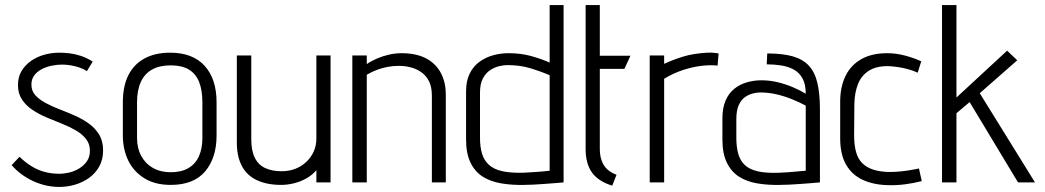

<svg xmlns="http://www.w3.org/2000/svg" viewBox="-20 -720 4125 758"><path d="M323 -439 346 -477Q322 -492 299 -499.5Q276 -507 255 -509.5Q234 -512 214 -512Q184 -512 155 -504Q126 -496 102.5 -479.5Q79 -463 65 -439.5Q51 -416 51 -384Q51 -351 66.5 -327.5Q82 -304 107 -287Q132 -270 162.5 -257Q193 -244 223.5 -232Q254 -220 279 -205.5Q304 -191 319.5 -171.5Q335 -152 335 -125Q335 -101 323.5 -84Q312 -67 293.5 -55.5Q275 -44 254 -39Q233 -34 214 -34Q183 -34 155.5 -41.5Q128 -49 104 -64Q80 -79 57 -101L26 -68Q61 -28 111 -5Q161 18 214 18Q246 18 276.5 9Q307 0 332 -18Q357 -36 372 -63Q387 -90 387 -126Q387 -163 371.5 -188.5Q356 -214 331 -232Q306 -250 275.5 -263.5Q245 -277 215 -288.5Q185 -300 160 -313.5Q135 -327 119.5 -344Q104 -361 104 -386Q104 -407 115 -422Q126 -437 144 -446.5Q162 -456 183.5 -460.5Q205 -465 225 -465Q242 -465 259.5 -462Q277 -459 293.5 -453.5Q310 -448 323 -439Z M835 -185V-316Q835 -408 788 -460Q741 -512 652 -512Q593 -512 551 -489.5Q509 -467 487 -423.5Q465 -380 465 -316V-185Q465 -131 486 -87Q507 -43 549.5 -16.5Q592 10 654 10Q745 10 790 -43.5Q835 -97 835 -185ZM779 -316V-175Q779 -134 765.5 -103.5Q752 -73 724 -56.5Q696 -40 654 -40Q614 -40 584 -57Q554 -74 537.5 -104.5Q521 -135 521 -175V-316Q521 -364 536 -396.5Q551 -429 580.5 -445.5Q610 -462 654 -462Q698 -462 725.5 -445.5Q753 -429 766 -396.5Q779 -364 779 -316Z M1229 -48V0H1285V-501H1229V-173Q1229 -146 1219 -123Q1209 -100 1190.5 -82Q1172 -64 1147 -54Q1122 -44 1092 -44Q1054 -44 1027 -56.5Q1000 -69 986 -97Q972 -125 972 -171V-501H915V-157Q915 -123 922.5 -96Q930 -69 944.5 -49Q959 -29 980.5 -16Q1002 -3 1029.5 3.5Q1057 10 1090 10Q1115 10 1141 3.5Q1167 -3 1190 -16Q1213 -29 1229 -48Z M1685 -342V0H1740V-345Q1740 -377 1732.5 -402.5Q1725 -428 1710.5 -448Q1696 -468 1675 -482Q1654 -496 1626.5 -503Q1599 -510 1566 -510Q1541 -510 1516.5 -504.5Q1492 -499 1469.5 -489.5Q1447 -480 1428 -467V-501H1371V0H1428V-425Q1449 -437 1469 -444.5Q1489 -452 1510.5 -456Q1532 -460 1555 -460Q1579 -460 1602 -454Q1625 -448 1644 -434.5Q1663 -421 1674 -398.5Q1685 -376 1685 -342Z M2205 0V-700H2150V-473Q2116 -488 2076 -499Q2036 -510 1987 -510Q1957 -510 1927.5 -502Q1898 -494 1873.5 -476.5Q1849 -459 1834.5 -430Q1820 -401 1820 -359V-169Q1820 -114 1837.5 -78Q1855 -42 1886 -22.5Q1917 -3 1959 4Q2001 11 2049 10Q2063 10 2083 9Q2103 8 2124.5 6.5Q2146 5 2164.5 3.5Q2183 2 2194.5 1Q2206 0 2205 0ZM2150 -423V-46Q2150 -46 2145 -45.5Q2140 -45 2131 -44Q2122 -43 2109 -42Q2096 -41 2079.5 -40Q2063 -39 2044 -38Q1994 -37 1961.5 -44.5Q1929 -52 1910 -69.5Q1891 -87 1883 -113.5Q1875 -140 1875 -176V-355Q1875 -390 1887 -411.5Q1899 -433 1916.5 -444Q1934 -455 1952 -459Q1970 -463 1983 -463Q2031 -463 2070.5 -451.5Q2110 -440 2150 -423Z M2348 -132V-448H2445L2469 -500H2348V-700H2292V-132Q2292 -74 2317 -39Q2342 -4 2397 13L2414 -30Q2392 -38 2377.5 -51.5Q2363 -65 2355.5 -85.5Q2348 -106 2348 -132Z M2813 -461 2817 -509Q2817 -509 2803.5 -511Q2790 -513 2772 -512Q2718 -509 2678.5 -497Q2639 -485 2602 -468V-501H2545V0H2602V-409Q2616 -418 2636 -427.5Q2656 -437 2679 -444.5Q2702 -452 2726 -456.5Q2750 -461 2771 -462Q2788 -463 2800.5 -462Q2813 -461 2813 -461Z M3161 -350Q3138 -364 3109.5 -376Q3081 -388 3050 -395.5Q3019 -403 2986 -403Q2956 -403 2928.5 -395Q2901 -387 2879 -369.5Q2857 -352 2844.5 -323Q2832 -294 2832 -252V-169Q2832 -114 2849.5 -78Q2867 -42 2897.5 -22.5Q2928 -3 2969.5 4Q3011 11 3059 10Q3074 10 3094.5 9Q3115 8 3136.5 6.5Q3158 5 3176.5 3.5Q3195 2 3206.5 1Q3218 0 3217 0V-288Q3217 -350 3207 -392.5Q3197 -435 3173.5 -460.5Q3150 -486 3110 -497.5Q3070 -509 3009 -509L3007 -466Q3037 -466 3065 -461.5Q3093 -457 3114.5 -445Q3136 -433 3148.5 -410Q3161 -387 3161 -350ZM3161 -303V-46Q3161 -46 3156.5 -45.5Q3152 -45 3143 -44.5Q3134 -44 3121 -42.5Q3108 -41 3091.5 -40Q3075 -39 3055 -38Q3005 -36 2972 -43.5Q2939 -51 2920.5 -68.5Q2902 -86 2894.5 -113Q2887 -140 2887 -176V-250Q2887 -284 2896.5 -305Q2906 -326 2921 -336.5Q2936 -347 2952 -351Q2968 -355 2981 -355Q3013 -355 3044 -348Q3075 -341 3105 -329Q3135 -317 3161 -303Z M3603 -433 3617 -478Q3586 -492 3551.5 -501Q3517 -510 3483 -510Q3421 -510 3379.5 -486Q3338 -462 3317.5 -419Q3297 -376 3297 -319V-174Q3297 -110 3320.5 -69.5Q3344 -29 3387 -9.5Q3430 10 3487 11Q3520 12 3554 7.5Q3588 3 3619 -5L3608 -55Q3609 -55 3599 -53Q3589 -51 3571.5 -48Q3554 -45 3532.5 -43Q3511 -41 3489 -41Q3453 -42 3427 -50.5Q3401 -59 3384 -76Q3367 -93 3359.5 -120.5Q3352 -148 3352 -186L3353 -311Q3354 -354 3367 -387.5Q3380 -421 3409 -440Q3438 -459 3485 -459Q3514 -458 3545.5 -451.5Q3577 -445 3603 -433Z M3848 -352 3996 -482 3956 -520 3756 -335V-700H3699V0H3756V-273L3808 -317L3999 0H4066Z"/></svg>

Font: Advent Pro
Style: Regular
Weight: 400
Designer: VivaRado, Andreas Kalpakidis
Foundry: VivaRado, Andreas Kalpakidis
Version: Version 3.000